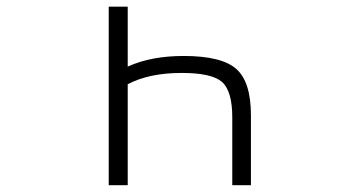

<svg xmlns="http://www.w3.org/2000/svg" viewBox="-20 -542 1040 563"><path d="M354.5 1H298.8V-522.5H354.5V-346.7Q422.9 -377.9 518.6 -377.9Q629.9 -377.9 672.9 -339.8Q715.8 -301.8 715.8 -204.1V1H661.1V-197.3Q661.1 -275.4 630.9 -301.8Q600.6 -328.1 512.7 -328.1Q417 -328.1 354.5 -294.9Z"/></svg>

Font: Gen Shin Gothic Monospace Light
Style: Regular
Weight: 300
Designer: [Source Han Sans]
Ryoko NISHIZUKA  (kana & ideographs); Paul D. Hunt (Latin, Greek & Cyrillic); Wenlong ZHANG  (bopomofo
Version: Version 1.002.20150607